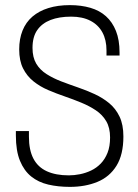

<svg xmlns="http://www.w3.org/2000/svg" viewBox="-20 -718 538 750"><path d="M253 12Q207 12 168.5 3Q130 -6 102 -28.5Q74 -51 58 -90Q42 -129 42 -189Q42 -194 42 -197.5Q42 -201 42 -206H93Q93 -201 93 -195.5Q93 -190 93 -184Q93 -132 110.5 -98.5Q128 -65 163 -49Q198 -33 249 -33Q270 -33 292.5 -37.5Q315 -42 336 -52Q357 -62 373.5 -79Q390 -96 400 -121Q410 -146 410 -181Q410 -219 395 -244.5Q380 -270 354.5 -287Q329 -304 297.5 -317Q266 -330 232.5 -341.5Q199 -353 167.5 -366.5Q136 -380 110.5 -400.5Q85 -421 70 -451Q55 -481 55 -525Q55 -566 68 -598.5Q81 -631 106.5 -653Q132 -675 169 -686.5Q206 -698 253 -698Q297 -698 333 -687.5Q369 -677 394 -654.5Q419 -632 433 -597Q447 -562 447 -513V-501H396V-521Q396 -562 380 -591.5Q364 -621 333 -637Q302 -653 258 -653Q211 -653 177.5 -640Q144 -627 125.5 -600.5Q107 -574 107 -531Q107 -494 121.5 -469.5Q136 -445 162 -428.5Q188 -412 219.5 -400Q251 -388 284.5 -376.5Q318 -365 349.5 -350.5Q381 -336 406.5 -315Q432 -294 447 -262.5Q462 -231 462 -185Q462 -114 435 -70.5Q408 -27 360.5 -7.5Q313 12 253 12Z"/></svg>

Font: Archivo Condensed Thin
Style: Regular
Weight: 250
Width: 3
Designer: Hector Gatti
Foundry: Omnibus-Type
Version: Version 2.001